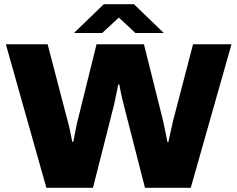

<svg xmlns="http://www.w3.org/2000/svg" viewBox="-20 -899 1136 919"><path d="M334 -741 477 -879H621L764 -741H628L549 -815L469 -741ZM202 0 8 -687H208L303 -323Q309 -303 315.5 -272Q322 -241 326 -220H331Q335 -242 341 -273Q347 -304 352 -323L442 -687H669L760 -323Q764 -305 770.5 -274Q777 -243 781 -220H786Q791 -242 797.5 -272.5Q804 -303 809 -323L904 -687H1088L893 0H674L572 -398Q566 -420 560 -448Q554 -476 551 -495H546Q542 -474 536 -445.5Q530 -417 526 -398L425 0Z"/></svg>

Font: Archivo SemiExpanded ExtraBold
Style: Regular
Weight: 800
Width: 6
Designer: Hector Gatti
Foundry: Omnibus-Type
Version: Version 2.001; ttfautohint (v1.8.3)